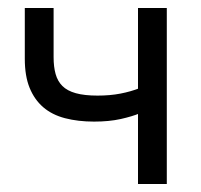

<svg xmlns="http://www.w3.org/2000/svg" viewBox="-20 -460 503 480"><path d="M215 -156Q253 -156 282 -162.5Q311 -169 330 -177V-240Q307 -231 281 -226Q255 -221 224 -221Q191 -221 169.5 -227Q148 -233 136 -245Q124 -257 119 -275Q114 -293 114 -317V-440H42V-313Q42 -270 54 -240.5Q66 -211 88 -192Q110 -173 142.5 -164.5Q175 -156 215 -156ZM325 0H397V-440H325Z"/></svg>

Font: Tilda Sans VF
Style: Regular
Weight: 400
Designer: ParaType Ltd
Foundry: ParaType Ltd
Version: Version 1.010